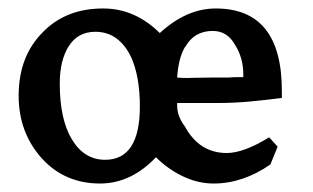

<svg xmlns="http://www.w3.org/2000/svg" viewBox="-20 -433 739 453"><path d="M618 -45Q553 0 484 0Q447 0 411.5 -17Q376 -34 348 -62Q289 0 216 0Q133 0 79 -59Q24 -120 24 -207Q24 -301 82 -358Q136 -413 223 -413Q262 -413 295.5 -398Q329 -383 357 -355Q420 -413 489 -413Q645 -413 645 -219Q645 -211 645 -202Q608 -197 570 -193.5Q532 -190 494 -190H398Q398 -187 398 -184Q398 -171 402.5 -159Q407 -147 416 -135Q450 -72 515 -72Q555 -72 615 -109L635 -87ZM482 -360Q438 -360 417 -322V-323Q401 -297 398 -250Q409 -249 421 -249Q427 -249 440 -249.5Q453 -250 477 -250H519Q530 -251 538 -251Q546 -251 554 -251V-258Q554 -297 534 -328Q516 -360 482 -360ZM121 -236Q121 -151 150 -103.5Q179 -56 228 -56Q310 -56 310 -182Q310 -251 290 -297Q261 -358 205 -358Q164 -358 142.5 -324.5Q121 -291 121 -236Z"/></svg>

Font: New Athena Unicode
Style: Bold
Weight: 700
Designer: J. Rusten 1997; rev. by R. Hancock 2001, 2002, rev. by D. Mastronarde 2002-2021
Foundry: Society for Classical Studies (formerly American Philological Association)
Version: Version 5.008